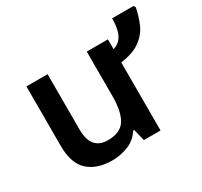

<svg xmlns="http://www.w3.org/2000/svg" viewBox="-135 -802 1038 989"><g transform="rotate(-30 384.5 -307.5)"><path d="M762.2 -625H634.8C634.8 -551.3 616.7 -499 562 -483.9V-542H436V-276.9C436 -216.8 426.8 -171.4 407.7 -139.6C388.7 -107.9 353.5 -91.8 303.2 -91.8C236.3 -91.8 203.1 -132.3 203.1 -212.9V-542H77.1V-188C77.1 -118.7 94.2 -68.4 128.9 -37.1C163.1 -5.9 210.9 9.8 272 9.8C305.2 9.8 336.9 3.4 367.7 -9.3C397.9 -21.5 421.9 -42 439 -69.8H445.8L462.9 0H562V-404.8C610.4 -411.1 648.9 -424.3 677.2 -444.3C705.1 -464.4 726.1 -488.8 739.3 -518.1C752.4 -547.4 762.2 -579.1 769 -613.8Z"/></g></svg>

Font: Noto Reveo Sans
Style: Regular
Weight: 600
Designer: Monotype Design Team
Foundry: Monotype Imaging Inc.
Version: Version 2.007